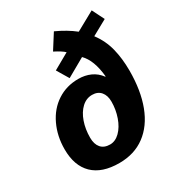

<svg xmlns="http://www.w3.org/2000/svg" viewBox="-183 -888 944 1018"><g transform="rotate(-30 288.5 -379.5)"><path d="M301.8 -639.2Q285.2 -655.8 241.2 -678.2L298.8 -769Q364.3 -739.3 412.1 -701.2L527.8 -765.1L564.9 -690.9L471.2 -639.2Q510.7 -586.9 526.4 -524.4Q542 -461.9 542 -388.2Q542 -266.6 508.1 -177Q474.1 -87.4 408.7 -38.8Q343.3 9.8 251 9.8Q145.5 9.8 90.3 -43.9Q35.2 -97.7 35.2 -198.2Q35.2 -278.8 66.7 -345.2Q98.1 -411.6 154.8 -448.7Q211.4 -485.8 284.2 -485.8Q324.7 -485.8 358.2 -470.7Q391.6 -455.6 414.1 -424.8H417Q407.2 -528.8 359.9 -576.2L247.1 -512.2L204.1 -584ZM257.8 -100.1Q290 -100.1 317.6 -127.2Q345.2 -154.3 361.1 -199.7Q377 -245.1 377 -293.9Q377 -331.5 358.2 -353.8Q339.4 -376 305.2 -376Q269.5 -376 241.7 -350.1Q213.9 -324.2 198.5 -280.3Q183.1 -236.3 183.1 -184.1Q183.1 -144.5 202.1 -122.3Q221.2 -100.1 257.8 -100.1Z"/></g></svg>

Font: TypoPRO Open Sans
Style: Bold Italic
Weight: 700
Italic angle: -12°
Foundry: Ascender Corporation
Version: Version 1.10